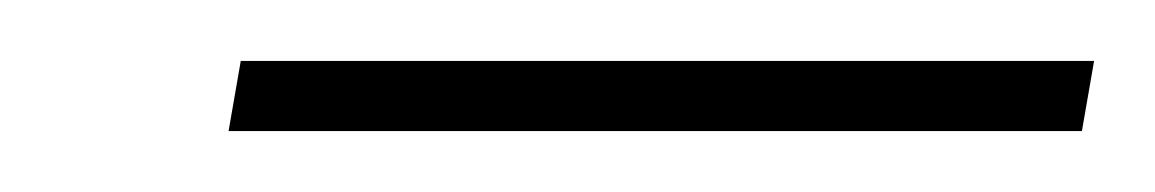

<svg xmlns="http://www.w3.org/2000/svg" viewBox="-20 -647 379 63"><path d="M55 -604 59 -627H339L335 -604Z"/></svg>

Font: MuseoModerno Thin Thin
Style: Italic
Weight: 250
Italic angle: -9°
Version: Version 1.003